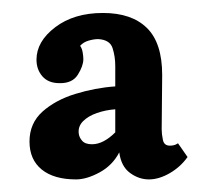

<svg xmlns="http://www.w3.org/2000/svg" viewBox="-20 -558 330 302"><path d="M99.7 -275.8Q64.9 -275.8 45.7 -291.3Q26.4 -306.9 26.4 -335.5Q26.4 -364.1 46.9 -382.5Q67.5 -400.8 98.6 -410.3Q129.8 -419.9 161.3 -422.1V-454.3Q161.3 -469 157.1 -482.2Q152.9 -495.4 134.6 -496.5Q127.6 -496.5 119.4 -494.1Q111.1 -491.7 106 -485.9Q108.9 -482.2 110 -475.8Q111.1 -469.4 111.1 -465Q111.1 -454.3 102.5 -440.6Q93.9 -426.8 73.7 -427.2Q56.1 -427.2 46.8 -437.8Q37.4 -448.5 37.4 -464.2Q37.4 -492.8 66.9 -515.2Q96.4 -537.6 141.9 -537.6Q187 -537.6 211 -514.1Q235.1 -490.6 235.1 -440Q235.1 -421 234.7 -397.3Q234.3 -373.7 234.3 -354.6Q234.3 -347.3 236.2 -338.1Q238 -328.9 247.2 -328.9Q250.1 -328.9 253 -329.5Q256 -330 260 -332.6L275 -311Q263.7 -295.2 246.8 -285.5Q229.9 -275.8 214.2 -275.8Q198.4 -275.8 184.5 -286Q170.5 -296.3 167.6 -318.3Q156.9 -297.8 136.6 -286.8Q116.2 -275.8 99.7 -275.8ZM124.7 -331.1Q133.8 -331.1 143 -335.9Q152.2 -340.7 161.3 -349.8Q161.3 -359 161.3 -368Q161.3 -377 161.3 -386.1Q146.3 -385 132.6 -380.3Q118.8 -375.5 110.7 -367.4Q102.7 -359.4 103.8 -348.4Q104.5 -341.8 109.3 -336.5Q114 -331.1 124.7 -331.1Z"/></svg>

Font: Parastoo
Style: Regular
Weight: 400
Foundry: Saber Rastikerdar (saber.rastikerdar@gmail.com)
Version: Version 3.000